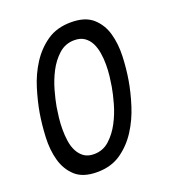

<svg xmlns="http://www.w3.org/2000/svg" viewBox="-136 -846 872 961"><g transform="rotate(-20 300.0 -365.0)"><path d="M234 -80Q282 -80 316.5 -111.5Q351 -143 374.5 -187.5Q398 -232 412 -281.5Q426 -331 432 -367Q436 -390 439.5 -420Q443 -450 443 -481.5Q443 -513 438 -543.5Q433 -574 421 -597.5Q409 -621 388 -635.5Q367 -650 335 -650Q287 -650 252 -618.5Q217 -587 194 -542.5Q171 -498 157.5 -449.5Q144 -401 138 -366Q134 -342 130.5 -311.5Q127 -281 127 -249.5Q127 -218 131.5 -187.5Q136 -157 148.5 -133Q161 -109 181.5 -94.5Q202 -80 234 -80ZM218 10Q143 10 103 -26.5Q63 -63 47.5 -119Q32 -175 35 -241Q38 -307 48 -367Q58 -425 78 -490.5Q98 -556 133.5 -611.5Q169 -667 221.5 -703.5Q274 -740 350 -740Q425 -740 465.5 -704Q506 -668 521.5 -612.5Q537 -557 534.5 -492Q532 -427 522 -368Q512 -308 491 -241.5Q470 -175 434 -119Q398 -63 345.5 -26.5Q293 10 218 10Z"/></g></svg>

Font: Maple Mono Normal NL
Style: Italic
Weight: 400
Italic angle: -10°
Monospace: yes
Designer: subframe7536
Version: Version 7.000